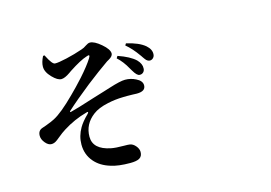

<svg xmlns="http://www.w3.org/2000/svg" viewBox="-102 -958 1704 1208"><g transform="rotate(-15 750.0 -354.0)"><path d="M610.4 44.9Q532.2 44.9 485.4 29.3Q419.9 9.8 382.8 -34.2Q342.8 -81.1 342.8 -146.5Q342.8 -202.1 372.1 -252Q390.6 -284.2 429.7 -322.3Q437.5 -330.1 435.5 -333.5Q433.6 -336.9 423.8 -333Q341.8 -310.5 269.5 -264.6Q247.1 -251 217.8 -226.6Q199.2 -210.9 190.4 -206.1Q176.8 -198.2 162.1 -198.2Q141.6 -198.2 122.6 -221.2Q103.5 -244.1 103.5 -267.6Q103.5 -301.8 132.8 -311.5Q139.6 -314.5 158.2 -320.3Q200.2 -335.9 215.8 -344.7Q269.5 -372.1 361.3 -463.9Q400.4 -502 447.3 -553.7Q502.9 -616.2 529.3 -658.2Q546.9 -686.5 516.6 -673.8Q475.6 -661.1 399.4 -611.3Q394.5 -608.4 385.7 -601.6Q350.6 -577.1 328.1 -577.1Q303.7 -577.1 270.5 -611.3Q234.4 -648.4 235.4 -683.6Q235.4 -710.9 253.9 -748L263.7 -749Q264.6 -748 265.6 -745.1Q296.9 -682.6 314.5 -682.6Q335.9 -681.6 391.6 -694.3Q447.3 -707 498 -724.6Q514.6 -729.5 532.2 -742.2Q547.9 -752.9 559.6 -752.9Q587.9 -752.9 631.3 -715.8Q674.8 -678.7 674.8 -651.4Q674.8 -633.8 647.5 -618.2Q637.7 -613.3 633.8 -610.4Q570.3 -566.4 487.3 -502Q389.6 -424.8 329.1 -369.1Q324.2 -360.4 332 -362.3Q373 -372.1 494.1 -411.1Q544.9 -426.8 564.5 -432.6Q580.1 -437.5 608.4 -446.3Q681.6 -469.7 712.9 -469.7Q750 -469.7 782.2 -453.1Q820.3 -434.6 820.3 -405.3Q820.3 -366.2 762.7 -366.2Q754.9 -366.2 734.4 -367.2Q694.3 -368.2 671.9 -367.2Q621.1 -366.2 572.3 -355.5Q507.8 -341.8 472.7 -314.5Q404.3 -262.7 404.3 -180.7Q404.3 -98.6 516.6 -76.2Q546.9 -70.3 599.6 -70.3Q627.9 -70.3 637.7 -68.4Q657.2 -65.4 673.8 -45.9Q690.4 -26.4 690.4 -5.9Q690.4 22.5 669.9 34.2Q651.4 44.9 610.4 44.9ZM810.5 -475.6Q793 -475.6 770.5 -514.6Q767.6 -519.5 761.7 -529.3Q733.4 -581.1 697.3 -613.3L706.1 -627Q783.2 -600.6 819.3 -566.4Q846.7 -538.1 844.7 -508.8Q844.7 -494.1 835 -484.4Q825.2 -474.6 810.5 -475.6ZM893.6 -545.9Q883.8 -546.9 874 -555.7Q868.2 -561.5 855.5 -580.1Q852.5 -585 851.1 -586.9Q849.6 -588.9 846.7 -592.8Q810.5 -644.5 770.5 -677.7L778.3 -689.5Q859.4 -670.9 898.4 -637.7Q930.7 -609.4 927.7 -577.1Q926.8 -563.5 917 -554.2Q907.2 -544.9 893.6 -545.9Z"/></g></svg>

Font: Bpmf GenRyu Min B
Style: B
Weight: 700
Foundry: But Ko
Version: Version 1.320